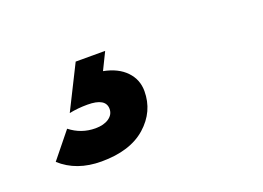

<svg xmlns="http://www.w3.org/2000/svg" viewBox="-55 -129 705 514"><g transform="rotate(-20 298.0 127.5)"><path d="M46 224 105 151Q137 176 177 176Q201 176 215.5 166Q230 156 230 140Q230 109 178 109Q151 109 126 114L188 -10H272L248 39Q289 47 311.5 70.5Q334 94 334 127Q334 185 289 225Q244 265 162 265Q91 265 46 224Z"/></g></svg>

Font: Wix Madefor Text ExtraBold
Style: Italic
Weight: 800
Italic angle: -12°
Designer: Dalton Maag Ltd
Foundry: Dalton Maag Ltd
Version: Version 3.100